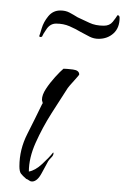

<svg xmlns="http://www.w3.org/2000/svg" viewBox="-20 -336 248 366"><path d="M41 10Q38 10 35.5 8Q33 6 30 5Q23 -1 20 -5Q17 -9 17 -19Q17 -51 32 -80.5Q47 -110 60 -137Q62 -139 61 -141.5Q60 -144 60 -146Q60 -155 67.5 -166.5Q75 -178 85 -189Q95 -200 101 -205Q107 -205 119 -203.5Q131 -202 131 -194Q131 -193 121 -182Q111 -171 109 -168Q96 -148 78.5 -120.5Q61 -93 48 -64Q35 -35 35 -9Q47 -11 60.5 -23.5Q74 -36 81 -45H82V-44Q82 -40 78 -36Q74 -32 72 -29Q68 -22 59.5 -6Q51 10 41 10ZM168 -262Q159 -262 151 -266Q143 -270 134 -275Q124 -281 112.5 -286Q101 -291 87 -291Q76 -291 69 -281Q62 -271 60 -266Q59 -266 57 -265.5Q55 -265 55 -268Q56 -270 59.5 -282Q63 -294 72 -305Q81 -316 95 -316Q105 -316 112.5 -312Q120 -308 128 -303Q139 -298 150.5 -292.5Q162 -287 178 -287Q189 -287 195 -294.5Q201 -302 204 -307Q208 -307 208 -302Q208 -283 196.5 -272.5Q185 -262 168 -262Z"/></svg>

Font: Qwitcher Grypen
Style: Regular
Weight: 400
Designer: Robert E. Leuschke
Foundry: Robert E. Leuschke
Version: Version 1.100; ttfautohint (v1.8.3)